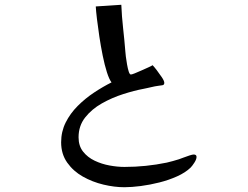

<svg xmlns="http://www.w3.org/2000/svg" viewBox="-20 -759 1040 804"><path d="M803 -102Q803 -92 794 -78Q785 -64 778 -57Q756 -36 721.5 -20.5Q687 -5 647.5 5Q608 15 569.5 20Q531 25 501 25Q459 25 413 14Q367 3 327 -19.5Q287 -42 261.5 -78Q236 -114 236 -163Q236 -208 255 -246Q274 -284 305.5 -315.5Q337 -347 374 -371.5Q411 -396 447 -414Q437 -427 427.5 -457Q418 -487 410 -526.5Q402 -566 396 -606Q390 -646 386 -679.5Q382 -713 381 -732L488 -739Q490 -690 495.5 -641Q501 -592 505 -542Q505 -537 507 -522Q509 -507 512 -489.5Q515 -472 519 -459.5Q523 -447 528 -447Q532 -447 544.5 -452Q557 -457 572.5 -464Q588 -471 601.5 -477Q615 -483 619 -486Q625 -480 636.5 -465Q648 -450 658 -435Q668 -420 668 -412Q668 -403 659.5 -402Q651 -401 645 -400Q637 -399 629 -397.5Q621 -396 613 -394Q606 -392 597.5 -390.5Q589 -389 581 -387Q543 -380 496 -365Q449 -350 406.5 -326Q364 -302 336.5 -267Q309 -232 309 -184Q309 -148 328 -124Q347 -100 376.5 -86Q406 -72 439 -66Q472 -60 501 -60Q591 -60 678 -78Q691 -81 703.5 -84.5Q716 -88 729 -92Q735 -94 748 -99Q761 -104 773.5 -108Q786 -112 791 -112Q803 -112 803 -102Z"/></svg>

Font: Kaisei Opti Medium
Style: Regular
Weight: 500
Designer: Font-Kai, 金井和夫
Foundry: KAZUO KANAI
Version: Version 5.003